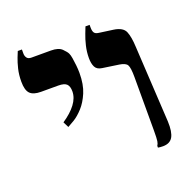

<svg xmlns="http://www.w3.org/2000/svg" viewBox="-110 -711 842 829"><g transform="rotate(-20 311.5 -296.5)"><path d="M503 4Q497 4 491 3.5Q485 3 480 2V-6Q485 -13 487 -25Q489 -37 489 -75V-319Q489 -362 481.5 -375Q474 -388 446 -392L371 -403Q348 -406 340 -422Q332 -438 332 -463Q332 -491 338.5 -518.5Q345 -546 353.5 -567.5Q362 -589 365 -597H384V-585Q384 -569 389 -561Q394 -553 409 -551L474 -542Q516 -536 526.5 -511Q537 -486 539 -439L559 -89Q561 -41 548 -18.5Q535 4 503 4ZM147 -214 134 -240Q173 -266 194.5 -294.5Q216 -323 216 -353Q216 -376 205.5 -386.5Q195 -397 167 -397H88Q53 -397 38 -412.5Q23 -428 23 -467Q23 -499 29.5 -525.5Q36 -552 43.5 -571Q51 -590 54 -597H73V-578Q73 -567 79 -558.5Q85 -550 100 -550H189Q224 -550 239.5 -534.5Q255 -519 259 -510Q263 -502 265.5 -486.5Q268 -471 270 -452.5Q272 -434 272 -417Q272 -364 256.5 -327.5Q241 -291 219.5 -267.5Q198 -244 177.5 -231.5Q157 -219 147 -214Z"/></g></svg>

Font: Frank Ruhl Libre SemiBold
Style: Regular
Weight: 600
Designer: Yanek Iontef
Foundry: Fontef
Version: Version 6.003;gftools[0.9.30]